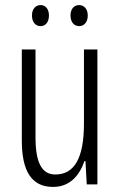

<svg xmlns="http://www.w3.org/2000/svg" viewBox="-20 -727 472 757"><path d="M106 -666C106 -640 120 -624 140 -624C159 -624 173 -639 173 -666C173 -692 159 -707 140 -707C120 -707 106 -691 106 -666ZM258 -666C258 -640 272 -624 292 -624C311 -624 326 -639 326 -666C326 -692 311 -707 292 -707C272 -707 258 -692 258 -666ZM364 -532H311V-240C311 -103 273 -39 198 -39C146 -39 120 -84 120 -185V-532H66V-173C66 -56 102 10 189 10C257 10 294 -37 313 -92H317L322 0H364Z"/></svg>

Font: Noto Sans UI Condensed Light
Style: Regular
Weight: 300
Width: 3
Designer: Monotype Design Team
Foundry: Monotype Imaging Inc.
Version: Version 1.901